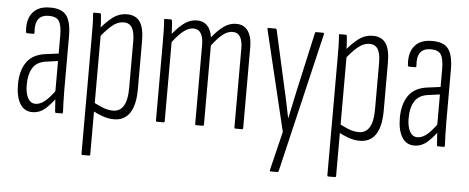

<svg xmlns="http://www.w3.org/2000/svg" viewBox="-47 -600 2192 897"><g transform="rotate(5 1049.0 -151.5)"><path d="M225 0Q220 0 220 -6Q218 -29 216.5 -55Q215 -81 215 -97L213 -100V-360Q213 -410 200 -429.5Q187 -449 153 -449Q118 -449 103 -428Q88 -407 92 -365Q92 -359 86 -359H59Q52 -359 52 -367Q47 -424 73.5 -456Q100 -488 153 -488Q208 -489 231 -460Q254 -431 254 -361V-115Q254 -81 255 -53.5Q256 -26 257 -7Q257 0 253 0ZM114 6Q76 6 56 -27Q36 -60 36 -117Q36 -182 64.5 -222.5Q93 -263 156 -270L218 -278V-243L160 -235Q116 -230 96.5 -200Q77 -170 77 -119Q77 -80 89.5 -57Q102 -34 125 -34Q145 -34 166 -49.5Q187 -65 220 -110L221 -69Q188 -26 165 -10Q142 6 114 6Z M497 6Q470 6 443.5 -3.5Q417 -13 393 -26V-66Q415 -54 439.5 -44Q464 -34 489 -34Q521 -34 538 -61.5Q555 -89 555 -145V-363Q555 -408 542.5 -428.5Q530 -449 504 -449Q473 -449 444.5 -423.5Q416 -398 390 -363L387 -403Q417 -441 447.5 -464.5Q478 -488 516 -488Q556 -488 576 -460Q596 -432 596 -368V-144Q596 -69 570.5 -31.5Q545 6 497 6ZM365 185Q360 185 360 179V-371Q360 -402 359.5 -428.5Q359 -455 357 -476Q356 -482 361 -482H388Q393 -482 394 -476Q396 -459 397 -438.5Q398 -418 398 -403L401 -388V179Q401 185 396 185Z M698 0Q693 0 693 -6V-367Q693 -401 692.5 -428.5Q692 -456 690 -475Q689 -482 694 -482H722Q726 -482 727 -476Q729 -460 729.5 -444.5Q730 -429 731 -415Q761 -452 787.5 -470Q814 -488 844 -488Q873 -488 891.5 -469.5Q910 -451 915 -415Q945 -452 971.5 -470Q998 -488 1028 -488Q1064 -488 1083 -461Q1102 -434 1102 -383V-6Q1102 0 1097 0H1066Q1061 0 1061 -6V-376Q1061 -411 1049.5 -430Q1038 -449 1014 -449Q992 -449 969.5 -432Q947 -415 918 -377V-6Q918 0 913 0H882Q877 0 877 -6V-376Q877 -411 865.5 -430Q854 -449 830 -449Q809 -449 786 -432Q763 -415 734 -377V-6Q734 0 729 0Z M1248 185Q1242 185 1244 177L1288 -4L1175 -475Q1173 -482 1178 -482H1212Q1217 -482 1218 -476L1278 -207Q1286 -174 1293 -139Q1300 -104 1307 -71H1308Q1315 -104 1322.5 -139Q1330 -174 1337 -207L1397 -476Q1398 -482 1403 -482H1435Q1438 -482 1439.5 -480Q1441 -478 1439 -473L1285 179Q1284 185 1278 185Z M1650 6Q1623 6 1596.5 -3.5Q1570 -13 1546 -26V-66Q1568 -54 1592.5 -44Q1617 -34 1642 -34Q1674 -34 1691 -61.5Q1708 -89 1708 -145V-363Q1708 -408 1695.5 -428.5Q1683 -449 1657 -449Q1626 -449 1597.5 -423.5Q1569 -398 1543 -363L1540 -403Q1570 -441 1600.5 -464.5Q1631 -488 1669 -488Q1709 -488 1729 -460Q1749 -432 1749 -368V-144Q1749 -69 1723.5 -31.5Q1698 6 1650 6ZM1518 185Q1513 185 1513 179V-371Q1513 -402 1512.5 -428.5Q1512 -455 1510 -476Q1509 -482 1514 -482H1541Q1546 -482 1547 -476Q1549 -459 1550 -438.5Q1551 -418 1551 -403L1554 -388V179Q1554 185 1549 185Z M2016 0Q2011 0 2011 -6Q2009 -29 2007.5 -55Q2006 -81 2006 -97L2004 -100V-360Q2004 -410 1991 -429.5Q1978 -449 1944 -449Q1909 -449 1894 -428Q1879 -407 1883 -365Q1883 -359 1877 -359H1850Q1843 -359 1843 -367Q1838 -424 1864.5 -456Q1891 -488 1944 -488Q1999 -489 2022 -460Q2045 -431 2045 -361V-115Q2045 -81 2046 -53.5Q2047 -26 2048 -7Q2048 0 2044 0ZM1905 6Q1867 6 1847 -27Q1827 -60 1827 -117Q1827 -182 1855.5 -222.5Q1884 -263 1947 -270L2009 -278V-243L1951 -235Q1907 -230 1887.5 -200Q1868 -170 1868 -119Q1868 -80 1880.5 -57Q1893 -34 1916 -34Q1936 -34 1957 -49.5Q1978 -65 2011 -110L2012 -69Q1979 -26 1956 -10Q1933 6 1905 6Z"/></g></svg>

Font: Sofia Sans Extra Condensed Light
Style: Regular
Weight: 300
Designer: Botio Nikoltchev, Ani Petrova
Foundry: lettersoup
Version: Version 4.101